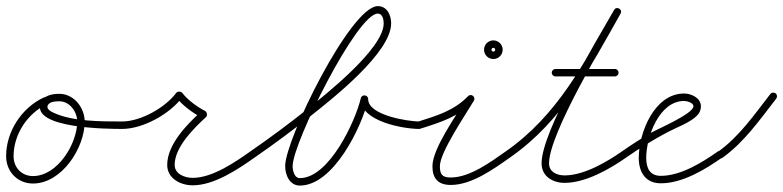

<svg xmlns="http://www.w3.org/2000/svg" viewBox="-22 -574 2521 618"><path d="M119.3 -260.4C119.3 -260.4 119.3 -260.4 119.3 -260.4C47.5 -227.1 -2.3 -150.4 -2.3 -71.2C-2.3 -21.8 34.3 16.7 84.2 16.7C177.2 16.7 250.6 -98.2 250.6 -182.5C250.6 -227.5 215.9 -272 169 -272C145.8 -272 117.4 -266.9 108.7 -242C108.7 -242 108.7 -242 108.7 -242C108.7 -242 108.7 -242 108.7 -242C79.2 -159.5 330.6 -159.1 371 -159C377.6 -159 383 -164.4 383 -171C383 -177.6 377.6 -183 371 -183C371 -183 371 -183 371 -183C303.8 -183.1 212.4 -182.4 150.5 -211.1C142.3 -214.9 127.2 -222.5 131.3 -234C131.3 -234 131.3 -234 131.3 -234C131.3 -234 131.3 -234 131.3 -234C135.9 -247.1 157.6 -248 169 -248C202.5 -248 226.6 -214.2 226.6 -182.5C226.6 -111.7 163.5 -7.3 84.2 -7.3C47.5 -7.3 21.7 -34.9 21.7 -71.2C21.7 -141.1 66 -209.2 129.4 -238.6C135.4 -241.4 138 -248.5 135.3 -254.5C132.5 -260.5 125.3 -263.1 119.3 -260.4Z M359 -171C359 -164.4 364.4 -159 371 -159C438.6 -159 524.6 -207.1 564.6 -260.8C566.6 -263.4 560.8 -264.8 555 -264.8C549.2 -264.8 543.4 -263.5 545.3 -260.9C564 -235.5 599.4 -209.6 627.6 -195.3C630.6 -193.7 631.2 -199.8 630.4 -205.6C629.6 -211.5 627.4 -217.2 624.9 -214.8C579.6 -173.2 516.2 -109 516.2 -43.2C516.2 0.7 559.3 22.5 598.2 22.5C667.4 22.5 743.5 -28.8 797.9 -67.2C803.3 -71 804.6 -78.5 800.8 -83.9C797 -89.3 789.5 -90.6 784.1 -86.8C734.4 -51.7 661.6 -1.5 598.2 -1.5C573.2 -1.5 540.2 -13.4 540.2 -43.2C540.2 -100.7 601.8 -160.9 641.1 -197.2C643.7 -199.5 644.5 -203.6 644 -207.5C643.4 -211.4 641.5 -215.1 638.4 -216.7C613.7 -229.3 581.1 -252.7 564.7 -275.1C562.8 -277.7 558.9 -279 555 -279C551.2 -279.1 547.3 -277.8 545.4 -275.2C509.9 -227.5 431 -183 371 -183C364.4 -183 359 -177.6 359 -171Z M781.1 -70.2C784.9 -64.7 792.4 -63.4 797.8 -67.1C860.2 -110.1 921.2 -155.5 980.5 -202.7C1048.5 -256.8 1237 -404.7 1237 -498.6C1237 -525 1224.4 -554.3 1193.9 -554.3C1107.2 -554.3 895.9 -125.9 895.9 -39.6C895.9 -11.2 909.9 23.3 943.2 23.3C1051.9 23.3 1142.8 -166.8 1162.7 -252.3C1164.3 -259.2 1158.4 -263.4 1152 -264.1C1145.7 -264.9 1139 -262.1 1139 -255C1139 -183 1276.9 -159.1 1327 -159C1333.6 -159 1339 -164.3 1339 -171C1339 -177.6 1333.7 -183 1327 -183C1293.2 -183.1 1163 -202.3 1163 -255C1163 -262.1 1157.9 -266.2 1152.4 -266.9C1146.8 -267.5 1140.9 -264.6 1139.3 -257.7C1122.4 -185 1037.5 -0.7 943.2 -0.7C925.1 -0.7 919.9 -25.6 919.9 -39.6C919.9 -113.3 1127.1 -530.3 1193.9 -530.3C1209.6 -530.3 1213 -510.7 1213 -498.6C1213 -417.3 1025 -268.8 965.5 -221.4C906.7 -174.6 846.1 -129.6 784.2 -86.9C778.7 -83.1 777.4 -75.6 781.1 -70.2Z M1330.6 -159.6C1330.6 -159.6 1330.6 -159.6 1330.6 -159.6C1396 -180.3 1454 -198.1 1501.7 -247.7C1506.6 -252.8 1503.6 -259.5 1498.5 -263.3C1493.5 -267.2 1486.3 -268.2 1482.7 -262.1C1449.7 -206.5 1369.9 -96.9 1369.9 -39C1369.9 0.4 1388 21.3 1429 21.3C1496.6 21.3 1566.7 -29.9 1619.9 -67.2C1625.3 -71 1626.6 -78.5 1622.8 -83.9C1619 -89.3 1611.5 -90.6 1606.1 -86.8C1557.8 -53 1490.5 -2.7 1429 -2.7C1401.2 -2.7 1393.9 -12.7 1393.9 -39C1393.9 -83.8 1474.6 -201.4 1503.3 -249.9C1506.9 -256 1504.6 -262.1 1500.2 -265.5C1495.8 -268.9 1489.2 -269.4 1484.3 -264.3C1439.9 -218 1384.5 -201.8 1323.4 -182.4C1317.1 -180.4 1313.6 -173.7 1315.6 -167.4C1317.6 -161.1 1324.3 -157.6 1330.6 -159.6ZM1572 -414C1572 -410.6 1569.4 -408 1566 -408C1562.6 -408 1560 -410.6 1560 -414C1560 -417.4 1562.6 -420 1566 -420C1569.4 -420 1572 -417.4 1572 -414ZM1536 -414C1536 -397.5 1549.5 -384 1566 -384C1582.5 -384 1596 -397.5 1596 -414C1596 -430.5 1582.5 -444 1566 -444C1549.5 -444 1536 -430.5 1536 -414Z M1619.9 -67.2C1619.9 -67.2 1619.9 -67.2 1619.9 -67.2C1789.5 -185.6 1875.8 -353.9 1975.4 -530.1C1979.4 -537.1 1976.1 -543.5 1970.9 -546.4C1965.7 -549.4 1958.5 -548.9 1954.6 -541.9C1902.3 -449.6 1721.2 -152.6 1721.2 -48.3C1721.2 -6.5 1757.1 14.6 1795.3 14.6C1862.9 14.6 1940.3 -29.6 1993.9 -67.2C1999.3 -71 2000.6 -78.5 1996.8 -83.9C1993 -89.3 1985.5 -90.6 1980.1 -86.8C1980.1 -86.8 1980.1 -86.8 1980.1 -86.8C1930.9 -52.4 1857.5 -9.4 1795.3 -9.4C1770.7 -9.4 1745.2 -20.3 1745.2 -48.3C1745.2 -144.7 1926.7 -444 1975.4 -530.1C1979.4 -537.1 1976.1 -543.5 1970.9 -546.4C1965.7 -549.4 1958.5 -548.9 1954.6 -541.9C1856.8 -369.2 1772.5 -202.9 1606.1 -86.8C1600.7 -83 1599.4 -75.6 1603.2 -70.1C1607 -64.7 1614.4 -63.4 1619.9 -67.2ZM1766 -328C1766 -328 1766 -328 1766 -328C1829.7 -328 1893.3 -328 1957 -328C1963.6 -328 1969 -333.4 1969 -340C1969 -346.6 1963.6 -352 1957 -352C1957 -352 1957 -352 1957 -352C1893.3 -352 1829.7 -352 1766 -352C1759.4 -352 1754 -346.6 1754 -340C1754 -333.4 1759.4 -328 1766 -328Z M1993.9 -67.2C1993.9 -67.2 1993.9 -67.2 1993.9 -67.2C2036.7 -97 2081 -124.5 2127.2 -148.8C2155.9 -163.9 2193.6 -177.1 2218.1 -198.6C2228.1 -207.4 2234 -218.4 2234 -232C2234 -258.8 2203.1 -273 2180 -273C2084.2 -273 2034 -146.6 2034 -66C2034 -20.5 2055.1 16 2105 16C2174.9 16 2248 -28.5 2302.9 -67.2C2308.3 -71 2309.6 -78.5 2305.8 -83.9C2302 -89.3 2294.5 -90.6 2289.1 -86.8C2238.6 -51.3 2169.4 -8 2105 -8C2068.9 -8 2058 -33.9 2058 -66C2058 -132.3 2099.2 -249 2180 -249C2188.7 -249 2210 -243.7 2210 -232C2210 -207.9 2094.8 -158.9 2074.6 -147.2C2042.2 -128.5 2010.8 -108.2 1980.1 -86.8C1974.7 -83 1973.4 -75.6 1977.2 -70.1C1981 -64.7 1988.4 -63.4 1993.9 -67.2Z M2303 -65.9C2303 -65.9 2303 -65.9 2303 -65.9C2373.4 -116 2424 -189.1 2476.5 -256.6C2480.5 -261.9 2479.6 -269.4 2474.4 -273.5C2469.1 -277.5 2461.6 -276.6 2457.5 -271.4C2457.5 -271.4 2457.5 -271.4 2457.5 -271.4C2406.5 -205.8 2357.5 -134.1 2289 -85.4C2283.6 -81.6 2282.4 -74.1 2286.2 -68.7C2290.1 -63.3 2297.5 -62 2303 -65.9Z"/></svg>

Font: FRB American Cursive Guidelines Light
Style: Italic
Weight: 300
Italic angle: -25°
Version: Version 2.0;Modular Font Editor K font №1